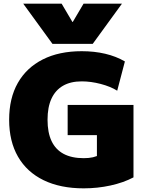

<svg xmlns="http://www.w3.org/2000/svg" viewBox="-20 -1020 801 1050"><path d="M107 -1000H317L376 -900H378L437 -1000H647L487 -780H267ZM438 10Q310 10 218.5 -34.5Q127 -79 78.5 -163Q30 -247 30 -365Q30 -483 77.5 -566.5Q125 -650 214 -695Q303 -740 427 -740Q496 -740 555.5 -726Q615 -712 663 -684L621 -524Q584 -547 530.5 -561Q477 -575 427 -575Q366 -575 324.5 -551Q283 -527 261.5 -480.5Q240 -434 240 -365Q240 -295 262 -248.5Q284 -202 328 -178.5Q372 -155 438 -155Q467 -155 488.5 -160Q510 -165 533 -177L510 -131V-281H350V-446H710V-50Q655 -21 584 -5.5Q513 10 438 10Z"/></svg>

Font: M PLUS 1 Black
Style: Regular
Weight: 900
Designer: Coji Morishita
Foundry: UNDERFOREST DESIGN
Version: Version 1.001